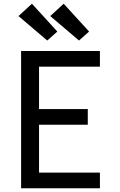

<svg xmlns="http://www.w3.org/2000/svg" viewBox="-20 -1008 640 1028"><path d="M93 0V-735H515V-651H189V-424H450V-340H189V-84H515V0ZM403 -791 249 -922 321 -988 457 -839ZM233 -791 79 -922 151 -988 287 -839Z"/></svg>

Font: Zed Mono Medium Extended
Style: Regular
Weight: 500
Width: 7
Monospace: yes
Designer: Belleve Invis
Foundry: Belleve Invis
Version: Version 1.0.0; ttfautohint (v1.8.4)